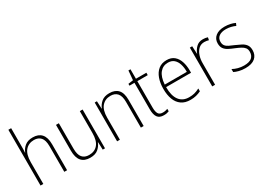

<svg xmlns="http://www.w3.org/2000/svg" viewBox="-13 -1509 3117 2267"><g transform="rotate(-30 1546.0 -375.0)"><path d="M120 -504Q120 -481 119.5 -464.5Q119 -448 117 -428H120Q136 -472 176 -505.5Q216 -539 285 -539Q362 -539 403 -493.5Q444 -448 444 -354V0H406V-349Q406 -432 373 -468.5Q340 -505 282 -505Q209 -505 164.5 -454Q120 -403 120 -296V0H82V-760H120Z M961 -529V0H930L926 -103H923Q907 -59 867.5 -24.5Q828 10 757 10Q598 10 598 -176V-529H637V-182Q637 -101 668.5 -63Q700 -25 761 -25Q837 -25 880 -76Q923 -127 923 -232V-529Z M1329 -539Q1406 -539 1447 -495Q1488 -451 1488 -356V0H1450V-351Q1450 -431 1417.5 -468Q1385 -505 1326 -505Q1252 -505 1208 -454Q1164 -403 1164 -300V0H1126V-529H1156L1161 -426H1164Q1180 -470 1220 -504.5Q1260 -539 1329 -539Z M1765 -24Q1784 -24 1801 -27.5Q1818 -31 1831 -36V-3Q1817 3 1800 6.5Q1783 10 1760 10Q1700 10 1674.5 -26.5Q1649 -63 1649 -133V-496H1581V-521L1649 -531L1660 -658H1688V-529H1830V-496H1688V-135Q1688 -80 1704.5 -52Q1721 -24 1765 -24Z M2109 -539Q2172 -539 2211 -506.5Q2250 -474 2268.5 -419Q2287 -364 2287 -297V-265H1947Q1946 -149 1991.5 -87Q2037 -25 2125 -25Q2165 -25 2197 -33Q2229 -41 2268 -61V-23Q2235 -7 2200.5 1.5Q2166 10 2124 10Q2050 10 2002 -24Q1954 -58 1931 -119Q1908 -180 1908 -262Q1908 -341 1930.5 -404Q1953 -467 1997.5 -503Q2042 -539 2109 -539ZM2109 -505Q2040 -505 1997.5 -453Q1955 -401 1948 -299H2249Q2250 -358 2235 -405Q2220 -452 2189 -478.5Q2158 -505 2109 -505Z M2604 -538Q2640 -538 2669 -528L2662 -492Q2648 -496 2633.5 -498.5Q2619 -501 2603 -501Q2556 -501 2525 -472.5Q2494 -444 2477.5 -395.5Q2461 -347 2462 -288V0H2423V-529H2455L2460 -424H2462Q2477 -468 2512 -503Q2547 -538 2604 -538Z M3050 -133Q3050 -67 3005.5 -28.5Q2961 10 2873 10Q2825 10 2786 0Q2747 -10 2722 -23V-64Q2754 -46 2793 -35.5Q2832 -25 2873 -25Q2946 -25 2979 -53.5Q3012 -82 3012 -133Q3012 -167 2995.5 -188Q2979 -209 2949.5 -224.5Q2920 -240 2881 -256Q2838 -273 2804.5 -290.5Q2771 -308 2751.5 -335Q2732 -362 2732 -407Q2732 -467 2776.5 -503Q2821 -539 2900 -539Q2941 -539 2977 -531Q3013 -523 3041 -509L3026 -476Q3001 -489 2967 -497Q2933 -505 2899 -505Q2839 -505 2804.5 -480Q2770 -455 2770 -407Q2770 -374 2785.5 -353.5Q2801 -333 2830 -319Q2859 -305 2898 -289Q2939 -271 2973.5 -253.5Q3008 -236 3029 -208Q3050 -180 3050 -133Z"/></g></svg>

Font: Noto Sans Sinhala UI SemiCondensed ExtraLight
Style: Regular
Weight: 200
Width: 4
Designer: Jelle Bosma - Monotype Design Team
Foundry: Monotype Imaging Inc.
Version: Version 2.006; ttfautohint (v1.8.4.7-5d5b)